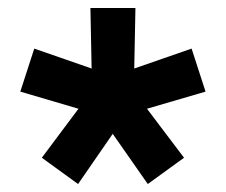

<svg xmlns="http://www.w3.org/2000/svg" viewBox="-20 -779 567 482"><path d="M176 -317 85 -383 177 -506 31 -549 66 -657 210 -607 207 -759H320L317 -607L461 -657L496 -549L349 -506L442 -383L351 -317L263 -443Z"/></svg>

Font: M PLUS 2 Thin
Style: Bold
Weight: 700
Version: Version 1.001